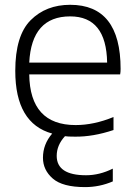

<svg xmlns="http://www.w3.org/2000/svg" viewBox="-20 -553 561 792"><path d="M100.6 -294.9H421.9Q418.9 -485.4 269.5 -485.4Q110.4 -485.4 100.6 -294.9ZM331.1 218.8Q238.3 218.8 197.8 183.6Q157.2 148.4 157.2 97.7Q157.2 42 195.3 -2Q43 -43.9 43 -260.7Q43 -406.2 106.4 -469.7Q169.9 -533.2 269.5 -533.2Q477.5 -533.2 477.5 -268.6Q477.5 -255.9 475.6 -246.1H100.6Q103.5 -37.1 292 -37.1Q367.2 -37.1 448.2 -70.3V-16.6Q363.3 11.7 289.1 10.7Q258.8 10.7 248 8.8Q213.9 45.9 213.9 89.8Q213.9 169.9 335 169.9Q390.6 169.9 445.3 142.6V195.3Q390.6 218.8 331.1 218.8Z"/></svg>

Font: Gen Shin Gothic Light
Style: Regular
Weight: 200
Designer: [Source Han Sans]
Ryoko NISHIZUKA  (kana & ideographs); Paul D. Hunt (Latin, Greek & Cyrillic); Wenlong ZHANG  (bopomofo
Version: Version 1.002.20150607